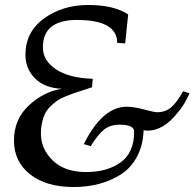

<svg xmlns="http://www.w3.org/2000/svg" viewBox="-20 -734 780 770"><path d="M714 -368 740 -360Q721 -315 690 -279Q634 -210 572 -210Q562 -210 556 -212Q554 -151 529 -105Q504 -59 464 -34Q385 16 275 16Q165 16 100.5 -35Q36 -86 36 -170.5Q36 -255 95 -310.5Q154 -366 228 -378Q159 -381 120.5 -419.5Q82 -458 82 -514Q82 -606 156.5 -660Q231 -714 334 -714Q437 -714 494 -676L482 -560L450 -562Q450 -654 288 -654Q152 -654 152 -544Q152 -491 204.5 -456Q257 -421 352 -418L349 -384Q338 -380 314 -372.5Q290 -365 277 -360.5Q264 -356 243 -347.5Q222 -339 210.5 -331Q199 -323 184.5 -309.5Q170 -296 162 -281Q144 -244 144 -199Q144 -136 192 -90Q240 -44 325 -44Q410 -44 464 -83Q518 -122 518 -206Q518 -234 460 -234Q422 -234 397 -214Q372 -194 344 -148L316 -156Q391 -306 488 -306Q517 -306 557.5 -295Q598 -284 610 -284Q644 -284 667 -304Q690 -324 714 -368Z"/></svg>

Font: Montaga
Style: Regular
Weight: 400
Designer: Alejandra Rodriguez
Foundry: Alejandra Rodriguez
Version: Version 1.001